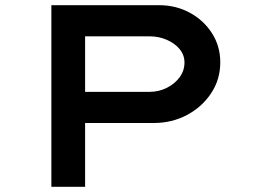

<svg xmlns="http://www.w3.org/2000/svg" viewBox="-20 -720 1003 740"><path d="M178 0V-700H593Q658 -700 711.5 -671Q765 -642 797 -592Q829 -542 829 -480Q829 -414 794 -361Q759 -308 701 -277Q643 -246 573 -246H308V0ZM308 -366H556Q592 -366 623 -381.5Q654 -397 672.5 -422.5Q691 -448 691 -479Q691 -508 672.5 -530.5Q654 -553 623 -566.5Q592 -580 556 -580H308Z"/></svg>

Font: Lexend Zetta Medium
Style: Regular
Weight: 500
Designer: Bonnie Shaver-Troup, Thomas Jockin
Foundry: Lexend
Version: Version 1.007